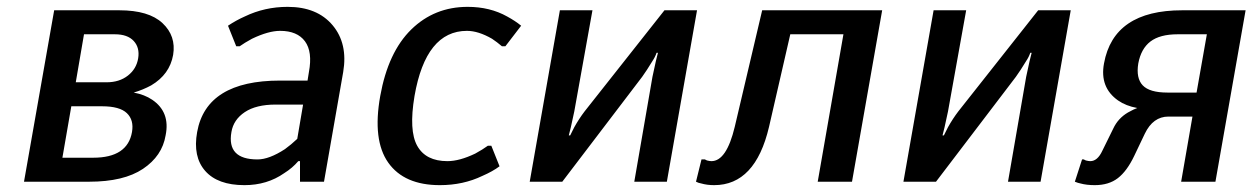

<svg xmlns="http://www.w3.org/2000/svg" viewBox="-20 -530 3665 560"><path d="M50 0 138 -500H328Q414 -500 454 -462.5Q494 -425 485 -370Q475 -313 421 -281Q397 -268 370 -260Q402 -254 424 -239Q477 -203 463 -135Q453 -75 397 -37.5Q341 0 240 0ZM201 -290H291Q328 -290 353 -309.5Q378 -329 383 -360Q388 -391 370 -410.5Q352 -430 315 -430H225ZM162 -70H252Q352 -70 365 -145Q371 -180 350 -200Q329 -220 278 -220H188Z M693 10Q615 10 578.5 -31.5Q542 -73 555 -145Q582 -295 797 -295H877L881 -320Q892 -379 869.5 -409.5Q847 -440 797 -440Q763 -440 715 -417Q693 -405 679 -395H669L645 -455Q669 -471 694 -482Q752 -510 819 -510Q905 -510 950 -456.5Q995 -403 981 -320L925 0H855V-60H850Q833 -40 809 -25Q759 10 693 10ZM731 -65Q765 -65 811 -95Q829 -108 847 -125L864 -225H784Q727 -225 694 -203Q661 -181 655 -145Q641 -65 731 -65Z M1263 10Q1159 10 1112.5 -55.5Q1066 -121 1089 -250Q1112 -378 1179.5 -444Q1247 -510 1344 -510Q1409 -510 1459 -482Q1483 -469 1500 -455L1454 -395H1444Q1430 -407 1415 -417Q1375 -440 1342 -440Q1222 -440 1189 -250Q1172 -149 1197 -104.5Q1222 -60 1285 -60Q1320 -60 1366 -82Q1388 -94 1403 -105H1413L1437 -45Q1417 -30 1387 -17Q1331 10 1263 10Z M1525 0 1613 -500H1708L1655 -205L1645 -159L1639 -135H1643L1655 -159Q1669 -184 1685 -205L1918 -500H2013L1925 0H1830L1883 -306L1893 -352L1899 -376H1895Q1891 -364 1883 -352Q1866 -324 1853 -306L1620 0Z M2063 10Q2042 10 2025 5Q2018 4 2010 0L2026 -65H2036L2042 -62Q2050 -60 2055 -60Q2099 -60 2123 -160L2203 -500H2553L2465 0H2365L2440 -430H2285L2223 -160Q2183 10 2063 10Z M2615 0 2703 -500H2798L2745 -205L2735 -159L2729 -135H2733L2745 -159Q2759 -184 2775 -205L3008 -500H3103L3015 0H2920L2973 -306L2983 -352L2989 -376H2985Q2981 -364 2973 -352Q2956 -324 2943 -306L2710 0Z M3173 10Q3149 10 3131 5Q3125 4 3115 0L3136 -65H3141L3147 -62Q3155 -60 3160 -60Q3181 -60 3195 -90L3227 -155Q3241 -185 3270 -202Q3288 -212 3297 -215Q3264 -221 3241 -237Q3187 -275 3200 -345Q3228 -500 3428 -500H3613L3525 0H3425L3458 -190H3388Q3343 -190 3319 -140L3288 -75Q3267 -31 3240.5 -10.5Q3214 10 3173 10ZM3385 -260H3470L3500 -430H3415Q3363 -430 3335.5 -409Q3308 -388 3300 -345Q3293 -302 3313 -281Q3333 -260 3385 -260Z"/></svg>

Font: Scada
Style: Italic
Weight: 400
Italic angle: -10°
Designer: Jovanny Lemonad
Foundry: Jovanny Lemonad
Version: Version 4.100;PS 004.100;hotconv 1.0.88;makeotf.lib2.5.64775